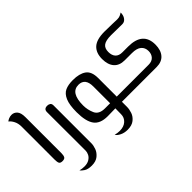

<svg xmlns="http://www.w3.org/2000/svg" viewBox="-103 -1135 1840 1840"><g transform="rotate(-45 816.5 -215.5)"><path d="M105 -64V-512Q105 -555 88 -588Q71 -621 50 -635Q56 -643 75.5 -651.5Q95 -660 116 -660Q149 -660 172 -634.5Q195 -609 195 -549V-64Q195 -32 186.5 -16Q178 0 149 0Q120 0 112.5 -15.5Q105 -31 105 -64Z M200 177Q229 185 262 185Q301 185 327 169Q353 153 364.5 130Q376 107 376 85L375 -438Q375 -480 420 -480Q439 -480 452 -470.5Q465 -461 465 -439V73Q465 104 452 139.5Q439 175 406 202Q373 229 317 229Q266 229 238 210.5Q210 192 200 177Z M1038 0H953V68Q953 102 940.5 138.5Q928 175 894.5 202Q861 229 803 229Q759 229 726 212.5Q693 196 680 175Q715 183 742 183Q797 183 830 153.5Q863 124 863 79L864 0L758 2Q658 2 616.5 -55.5Q575 -113 575 -236Q575 -335 598 -388.5Q621 -442 662 -461Q703 -480 767 -480Q855 -480 904 -445.5Q953 -411 953 -322V-70H1038ZM793 -70H863V-298Q863 -410 773 -410Q665 -410 665 -238Q665 -179 689 -124.5Q713 -70 793 -70Z M1038 -70H1385Q1430 -70 1454 -96Q1478 -122 1478 -163Q1478 -209 1447 -235.5Q1416 -262 1351 -262H1253Q1182 -262 1145 -304.5Q1108 -347 1108 -424Q1108 -507 1155.5 -550.5Q1203 -594 1309 -594L1417 -592L1479 -590Q1503 -590 1519 -597Q1535 -604 1549 -614Q1551 -599 1545 -578Q1539 -556 1522.5 -539.5Q1506 -523 1480 -523L1331 -525Q1259 -525 1228.5 -502.5Q1198 -480 1198 -430Q1198 -383 1221.5 -357.5Q1245 -332 1291 -332H1369Q1568 -332 1568 -161Q1568 -86 1531 -43Q1494 0 1423 0H1038Z"/></g></svg>

Font: El Messiri
Style: Regular
Weight: 400
Designer: Mohamed Gaber
Foundry: Kief Type Foundry
Version: Version 2.006